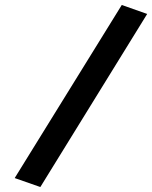

<svg xmlns="http://www.w3.org/2000/svg" viewBox="-20 -733 611 771"><path d="M39 -18 469 -713 571 -677 142 18Z"/></svg>

Font: Cairo SemiBold
Style: Italic
Weight: 600
Italic angle: -13°
Designer: Mohamed Gaber, Accademia di Belle Arti di Urbino and others
Foundry: Kief Type Foundry, Accademia di Belle Arti di Urbino and others
Version: Version 3.011